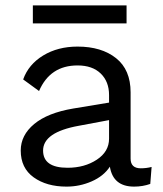

<svg xmlns="http://www.w3.org/2000/svg" viewBox="-20 -683 606 713"><path d="M450 -663V-596H102V-663ZM503 -58Q523 -58 543 -63L538 0Q510 10 478 10Q400 10 388 -64Q365 -29 320.5 -9.5Q276 10 227 10Q153 10 105 -24.5Q57 -59 57 -124Q57 -181 107 -222.5Q157 -264 252 -280L385 -302V-330Q385 -380 354 -410Q323 -440 268 -440Q166 -440 125 -345L66 -388Q86 -444 140.5 -477Q195 -510 268 -510Q357 -510 411 -467Q465 -424 465 -340V-94Q465 -58 503 -58ZM231 -60Q294 -60 339.5 -90Q385 -120 385 -168V-237L273 -216Q140 -192 140 -124Q140 -60 231 -60Z"/></svg>

Font: Work Sans
Style: Regular
Weight: 400
Designer: Wei Huang
Foundry: Wei Huang
Version: Version 1.032;PS 001.032;hotconv 1.0.70;makeotf.lib2.5.58329